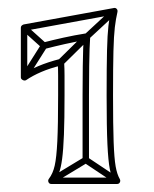

<svg xmlns="http://www.w3.org/2000/svg" viewBox="-20 -722 384 479"><path d="M88 -616 92 -600Q115 -606 141.5 -612Q168 -618 198 -623Q202 -624 195.5 -630Q189 -636 189 -632Q188 -618 187.5 -601Q187 -584 186.5 -557Q186 -530 186 -484Q186 -484 186 -484Q186 -484 186 -484V-323H202V-484Q202 -484 202 -484Q202 -484 202 -484Q202 -530 202.5 -557Q203 -584 203.5 -600.5Q204 -617 205 -630Q205 -635 202.5 -637.5Q200 -640 196 -639Q165 -634 138 -628Q111 -622 88 -616ZM268 -264 276 -278 198 -330Q197 -331 194.5 -331Q192 -331 190 -330L104 -278L112 -264L198 -316Q200 -318 194 -318Q188 -318 190 -316ZM33 -533 47 -525 97 -604Q99 -606 98 -609Q97 -612 95 -614L45 -659L35 -647L85 -602Q87 -600 86 -607.5Q85 -615 83 -612ZM126 -573 138 -561 203 -625Q203 -625 202.5 -625Q202 -625 202 -625L270 -688L260 -700L192 -637Q192 -637 191.5 -637Q191 -637 191 -637ZM108 -263H272Q277 -263 279 -267Q281 -271 279 -275Q272 -287 268.5 -307Q265 -327 263.5 -368Q262 -409 262 -484Q262 -556 263 -594.5Q264 -633 266.5 -654Q269 -675 273 -692Q274 -697 271 -700Q268 -703 264 -702L39 -661Q36 -660 34 -658Q32 -656 32 -653V-529Q32 -525 36.5 -522.5Q41 -520 45 -522Q61 -533 83 -542.5Q105 -552 134 -559L124 -567Q125 -551 125 -533.5Q125 -516 125 -484Q125 -410 123 -369.5Q121 -329 116.5 -309Q112 -289 102 -276Q99 -272 101 -267.5Q103 -263 108 -263ZM108 -279 114 -266Q122 -277 127 -290Q132 -303 135 -325.5Q138 -348 139.5 -386Q141 -424 141 -484Q141 -516 141 -533.5Q141 -551 140 -567Q140 -571 137 -573.5Q134 -576 130 -575Q99 -567 75.5 -557Q52 -547 35 -536L48 -529V-653L41 -645L266 -686L257 -696Q253 -679 250.5 -657.5Q248 -636 247 -596.5Q246 -557 246 -484Q246 -404 248 -362Q250 -320 254 -300Q258 -280 265 -267L272 -279Z"/></svg>

Font: Tilt Prism
Style: Regular
Weight: 400
Version: Version 1.000